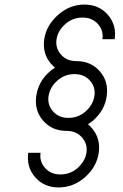

<svg xmlns="http://www.w3.org/2000/svg" viewBox="-20 -732 539 842"><path d="M350 -712Q286 -712 235 -667Q183 -621 174 -560Q165 -497 204 -452Q208 -448 212.5 -443.5Q217 -439 221 -435Q216 -431 210 -427.5Q204 -424 199 -419Q148 -375 139 -311Q130 -248 169 -203Q208 -158 272 -158Q314 -158 339 -130Q365 -101 359 -62Q353 -24 320 5Q288 33 245 33Q203 33 178 5Q152 -24 158 -62H104Q95 0 134 45Q173 90 237 90Q302 90 353 45Q404 0 413 -62Q422 -125 383 -170Q379 -175 375 -179Q371 -183 366 -187Q371 -191 377 -195Q383 -199 388 -203Q414 -226 429 -253Q444 -280 448 -311Q457 -374 418 -419Q379 -464 315 -464Q273 -464 248 -492Q222 -521 228 -560Q234 -598 267 -627Q299 -655 342 -655Q384 -655 409 -627Q435 -598 429 -560H483Q492 -622 453 -667Q414 -712 350 -712ZM307 -407Q349 -407 374 -379Q400 -350 394 -311Q388 -272 355 -243Q323 -215 280 -215Q238 -215 213 -243Q187 -272 193 -311Q199 -350 232 -379Q264 -407 307 -407Z"/></svg>

Font: Unageo
Style: Light-Italic
Weight: 300
Designer: Richard Sepsi
Foundry: Richard Sepsi
Version: Version 2.000